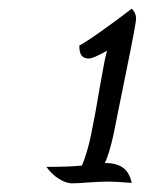

<svg xmlns="http://www.w3.org/2000/svg" viewBox="-20 -737 348 443"><path d="M87 -352Q141 -352 169 -355Q181 -383 190 -425.5Q199 -468 211 -540Q222 -604 227 -620Q195 -602 185 -602Q174 -602 168.5 -608.5Q163 -615 163 -632Q177 -639 213 -664.5Q249 -690 284 -717Q294 -707 294 -694Q294 -683 270 -566L254 -487L242 -427Q232 -382 222 -361Q247 -361 262.5 -351Q278 -341 284 -315Q245 -318 232 -318Q211 -318 183 -316Q159 -314 146 -314Q133 -314 116.5 -324Q100 -334 87 -352Z"/></svg>

Font: Dancing Script
Style: Bold
Weight: 700
Designer: Pablo Impallari
Foundry: Pablo Impallari
Version: Version 2.000